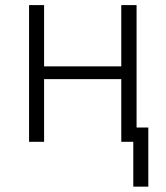

<svg xmlns="http://www.w3.org/2000/svg" viewBox="-20 -548 640 742"><path d="M507.8 0H448.7V-242.2H150.4V0H92.3V-528.3H150.4V-291.5H448.7V-528.3H507.8ZM553.2 173.3H495.1V-55.2H553.2Z"/></svg>

Font: Roboto Mono Light
Style: Regular
Weight: 300
Designer: Google
Version: Version 2.000985; 2015; ttfautohint (v1.3)